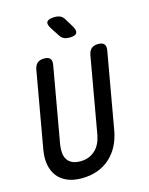

<svg xmlns="http://www.w3.org/2000/svg" viewBox="-139 -1036 877 1132"><g transform="rotate(-15 300.0 -470.0)"><path d="M123 -678Q128 -705 143 -717.5Q158 -730 184 -730Q210 -730 220.5 -717.5Q231 -705 226 -678L144 -213Q140 -185 142.5 -162.5Q145 -140 156 -123.5Q167 -107 186.5 -98Q206 -89 236 -89Q265 -89 287.5 -98.5Q310 -108 327 -124Q344 -140 355 -163Q366 -186 371 -213L453 -678Q458 -705 473 -717.5Q488 -730 514 -730Q540 -730 550.5 -717.5Q561 -705 556 -678L474 -213Q465 -162 443.5 -121Q422 -80 389 -50.5Q356 -21 312.5 -5.5Q269 10 218 10Q166 10 129 -6Q92 -22 69.5 -51Q47 -80 39.5 -121.5Q32 -163 41 -213ZM360 -810Q342 -810 328 -816.5Q314 -823 305 -837L269 -892Q250 -922 260.5 -936Q271 -950 308 -950Q329 -950 342.5 -943Q356 -936 365 -921L398 -867Q414 -838 405 -824Q396 -810 360 -810Z"/></g></svg>

Font: Maple Mono Medium
Style: Italic
Weight: 500
Italic angle: -10°
Monospace: yes
Designer: subframe7536
Version: Version 7.000